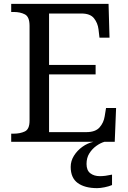

<svg xmlns="http://www.w3.org/2000/svg" viewBox="-20 -734 663 994"><path d="M38 0V-42H51Q84 -42 108.5 -53.5Q133 -65 133 -109V-600Q133 -647 109 -659.5Q85 -672 51 -672H38V-714H542L547 -539H495L490 -582Q486 -615 466.5 -639.5Q447 -664 402 -664H234V-398H475V-349H234V-50H427Q474 -50 495.5 -74.5Q517 -99 522 -132L529 -175H581L574 0ZM483 240Q419 240 382.5 213.5Q346 187 346 130Q346 99 363 72Q380 45 406.5 26Q433 7 464 0H521Q500 6 478.5 21.5Q457 37 442.5 60Q428 83 428 115Q428 148 447.5 163Q467 178 497 178Q511 178 526.5 176Q542 174 560 170V224Q544 231 521.5 235.5Q499 240 483 240Z"/></svg>

Font: Noto Serif NP Hmong
Style: Regular
Weight: 400
Designer: Dalton Maag Ltd
Foundry: Dalton Maag Ltd
Version: Version 1.001